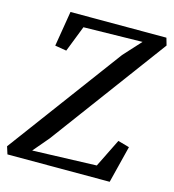

<svg xmlns="http://www.w3.org/2000/svg" viewBox="-119 -835 838 927"><g transform="rotate(15 300.0 -371.5)"><path d="M3 0 -9 -37.5 413.5 -607 492.5 -693.5 198.5 -688 147.5 -557.5 90 -567 119 -743H598.5L609 -706.5L180.5 -128L113.5 -49L433.5 -60L503.5 -201.5L560.5 -185.5L514 0Z"/></g></svg>

Font: Merriweather 24pt
Style: Italic
Weight: 400
Italic angle: -7.8°
Designer: Eben Sorkin
Foundry: Eben Sorkin
Version: Version 2.101